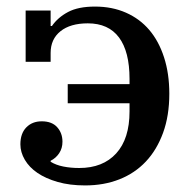

<svg xmlns="http://www.w3.org/2000/svg" viewBox="-20 -552 577 584"><path d="M239 12Q192 12 155.5 1.5Q119 -9 94 -26Q69 -43 55.5 -66Q42 -89 42 -113Q42 -146 60 -164.5Q78 -183 107 -183Q138 -183 154 -165Q170 -147 170 -121Q170 -101 160 -86Q150 -71 134 -63V-60Q150 -50 172.5 -45.5Q195 -41 221 -41Q293 -41 333.5 -85.5Q374 -130 374 -213V-238H186V-296H374V-312Q374 -395 342 -438Q310 -481 247 -481Q194 -481 164 -457Q134 -433 134 -391V-364H58V-520H134V-473H138Q156 -499 187 -515.5Q218 -532 269 -532Q321 -532 363 -513.5Q405 -495 434 -461Q463 -427 479 -377.5Q495 -328 495 -267Q495 -200 476 -148Q457 -96 423.5 -60.5Q390 -25 343 -6.5Q296 12 239 12Z"/></svg>

Font: IBM Plex Serif Medium
Style: Regular
Weight: 500
Designer: Mike Abbink, Paul van der Laan, Pieter van Rosmalen
Foundry: Bold Monday
Version: Version 2.5